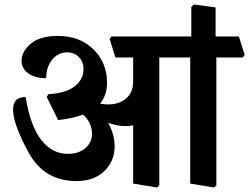

<svg xmlns="http://www.w3.org/2000/svg" viewBox="-20 -813 1117 861"><path d="M1051.3 -649.4 1077.1 -566.4 1068.8 -555.2H950.2V19L939.5 27.8L833 10.3V-555.2H694.3V19L683.6 27.8L577.1 10.3V-251Q566.4 -249 558.8 -248.3Q551.3 -247.6 542 -247.6Q522.5 -247.6 505.4 -251Q488.3 -254.4 464.8 -262.2Q478.5 -238.3 486.3 -211.2Q494.1 -184.1 494.1 -157.2Q494.1 -89.8 447.5 -45.4Q400.9 -1 323.7 -1Q178.2 -1 108.4 -128.7Q38.6 -256.3 38.6 -322.3Q38.6 -347.2 50.5 -361.8Q62.5 -376.5 94.7 -378.9Q115.7 -249 164.6 -186Q213.4 -123 284.7 -123Q333 -123 362.8 -148.7Q392.6 -174.3 392.6 -213.9Q392.6 -236.8 382.1 -260Q371.6 -283.2 352.1 -298.8Q329.6 -290.5 301.5 -284.4Q273.4 -278.3 240.7 -274.4L189.5 -378.4L196.8 -390.6Q277.3 -395.5 315.9 -426.8Q354.5 -458 354.5 -502Q354.5 -536.6 333.7 -557.4Q313 -578.1 281.2 -578.1Q240.2 -578.1 213.6 -544.9Q187 -511.7 187 -462.4Q136.2 -462.4 106.4 -484.1Q76.7 -505.9 76.7 -541Q76.7 -581.5 117.7 -616.7Q158.7 -651.9 238.3 -651.9Q337.9 -651.9 398.9 -591.8Q460 -531.7 460 -442.4Q460 -415 452.9 -392.8Q445.8 -370.6 429.2 -348.1Q439.5 -346.2 448.7 -345.5Q458 -344.7 465.8 -344.7Q513.7 -344.7 545.4 -371.3Q577.1 -397.9 577.1 -447.8V-555.2H497.6L471.7 -638.2L480 -649.4H837.9V-782.2L849.6 -793L946.8 -779.8V-649.4Z"/></svg>

Font: Sitara
Style: Bold
Weight: 700
Designer: Neelakash Kshetrimayum
Foundry: Neelakash Kshetrimayum
Version: Version 1.000;PS Version 1.000;PS 1.0;hotconv 1.;hotconv 1.0